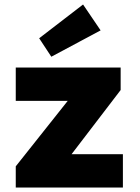

<svg xmlns="http://www.w3.org/2000/svg" viewBox="-20 -833 620 853"><path d="M50 0V-94L281 -385H50V-533H516V-433L298 -148H526V0ZM208 -581 154 -663 349 -813 427 -698Z"/></svg>

Font: Lexend Deca ExtraBold
Style: Regular
Weight: 800
Designer: Bonnie Shaver-Troup, Thomas Jockin
Foundry: Lexend
Version: Version 1.008; ttfautohint (v1.8.4.7-5d5b)